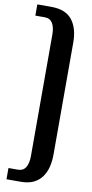

<svg xmlns="http://www.w3.org/2000/svg" viewBox="-114 -904 557 1160"><g transform="rotate(10 164.5 -323.5)"><path d="M16.1 212.9H102.1Q147.9 212.9 179.2 198.7Q210.9 184.1 231 157.7Q251.5 130.4 260.7 94.7Q270 59.1 270 13.2V-670.9Q270 -758.3 230 -809.1Q189.9 -859.9 102.1 -859.9H16.1V-791H74.2Q106.4 -791 121.6 -766.1Q137.2 -740.7 137.2 -695.8V48.8Q137.2 93.8 121.6 119.1Q106 144 74.2 144H16.1Z"/></g></svg>

Font: SimahzazaarabicW05-SemiBold
Style: Regular
Weight: 600
Designer: Ahmed zaza
Foundry: Ahmed zaza
Version: Version 1.001